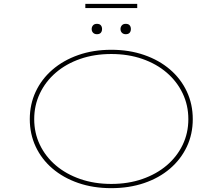

<svg xmlns="http://www.w3.org/2000/svg" viewBox="-20 -969 1158 999"><path d="M559 10Q465 10 387 -17Q309 -44 252.5 -92.5Q196 -141 165.5 -206.5Q135 -272 135 -349Q135 -426 165.5 -491.5Q196 -557 252.5 -606Q309 -655 387 -682.5Q465 -710 559 -710Q652 -710 730 -683Q808 -656 864.5 -607.5Q921 -559 952 -493Q983 -427 983 -349Q983 -271 952 -205.5Q921 -140 864.5 -91.5Q808 -43 730 -16.5Q652 10 559 10ZM559 -12Q647 -12 720.5 -37.5Q794 -63 847.5 -108.5Q901 -154 930.5 -215.5Q960 -277 960 -349Q960 -421 930.5 -483Q901 -545 847.5 -591Q794 -637 720.5 -662.5Q647 -688 559 -688Q471 -688 397.5 -662.5Q324 -637 270.5 -591Q217 -545 187.5 -483Q158 -421 158 -349Q158 -277 187.5 -215.5Q217 -154 270.5 -108.5Q324 -63 397.5 -37.5Q471 -12 559 -12ZM634 -791Q622 -791 614.5 -798.5Q607 -806 607 -818Q607 -829 614 -837Q621 -845 634 -845Q648 -845 654.5 -837.5Q661 -830 661 -818Q661 -806 654.5 -798.5Q648 -791 634 -791ZM484 -791Q472 -791 464.5 -798.5Q457 -806 457 -818Q457 -829 464 -837Q471 -845 484 -845Q498 -845 504.5 -837.5Q511 -830 511 -818Q511 -806 504.5 -798.5Q498 -791 484 -791ZM424 -927V-949H694V-927Z"/></svg>

Font: Lexend Zetta Thin
Style: Regular
Weight: 250
Version: Version 1.007